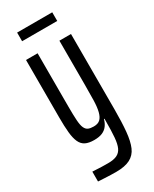

<svg xmlns="http://www.w3.org/2000/svg" viewBox="-218 -706 773 961"><g transform="rotate(-30 169.0 -225.0)"><path d="M149 201Q134 201 116.5 200.5Q99 200 81.5 199Q64 198 45 197V140Q52 140 66 141Q80 142 98.5 142.5Q117 143 135 143Q167 143 186 134Q205 125 214.5 104.5Q224 84 227 47.5Q230 11 230 -45V-59H227Q222 -39 210.5 -23.5Q199 -8 180.5 0Q162 8 133 8Q102 8 83 -1.5Q64 -11 54 -33Q44 -55 40.5 -90.5Q37 -126 37 -178V-510H104V-203Q104 -153 106 -122.5Q108 -92 115 -77Q122 -62 134 -57Q146 -52 165 -52Q189 -52 202 -64Q215 -76 221.5 -101.5Q228 -127 229 -165.5Q230 -204 230 -255V-510H297V-74Q297 0 292 52.5Q287 105 273 137.5Q259 170 229 185.5Q199 201 149 201ZM67 -601V-651H270V-601Z"/></g></svg>

Font: Saira UltraCondensed Medium
Style: Regular
Weight: 500
Width: 1
Designer: Hector Gatti with collaboration of the Omnibus-Type team
Foundry: Omnibus-Type
Version: Version 1.101